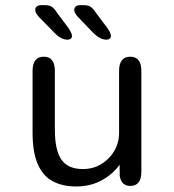

<svg xmlns="http://www.w3.org/2000/svg" viewBox="-20 -696 659 728"><path d="M146 -481Q188 -481 188 -427V-205.5Q188 -126 213 -90.5Q238 -55 294 -55Q333.5 -55 364.5 -74Q395.5 -93 413.5 -124Q431.5 -155 431.5 -191.5V-427Q431.5 -481 474 -481Q516 -481 516 -427V-45Q516 9 474 9Q440.5 9 434 -28.5L433.5 -71.5Q408 -35.5 365.5 -12.2Q323 11 269 11Q216.5 11 179.5 -9Q142.5 -29 123 -74Q103.5 -119 103.5 -193.5V-427Q103.5 -481 146 -481ZM237 -545.5Q224 -545.5 211.5 -552Q199 -558.5 185 -573L126 -633.5Q119.5 -641 116.5 -647.2Q113.5 -653.5 113.5 -658.5Q113.5 -667 120 -671.8Q126.5 -676.5 136 -676.5H149Q167 -676.5 176.5 -670.2Q186 -664 197 -646.5L238 -592Q253 -570 253 -559.5Q253 -553 248 -549.2Q243 -545.5 237 -545.5ZM384.5 -545.5Q371.5 -545.5 359 -552Q346.5 -558.5 332 -573L274 -633.5Q261.5 -647.5 261.5 -658.5Q261.5 -667 267.8 -671.8Q274 -676.5 283.5 -676.5H296.5Q314.5 -676.5 324 -670Q333.5 -663.5 344.5 -646.5L385.5 -592Q400.5 -571 400.5 -559.5Q400.5 -553 395.8 -549.2Q391 -545.5 384.5 -545.5Z"/></svg>

Font: Sono ExtraLight Monospace
Style: Regular
Weight: 400
Version: Version 2.112